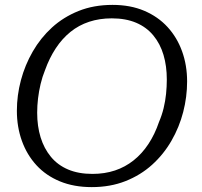

<svg xmlns="http://www.w3.org/2000/svg" viewBox="-20 -748 826 785"><path d="M355 17Q282 17 225 -6.5Q168 -30 129 -72.5Q90 -115 69.5 -172Q49 -229 49 -295Q49 -358 65.5 -420Q82 -482 114 -537.5Q146 -593 192.5 -635.5Q239 -678 301 -703Q363 -728 440 -728Q513 -728 569.5 -704Q626 -680 665 -637.5Q704 -595 724.5 -538Q745 -481 745 -415Q745 -352 729 -290Q713 -228 681 -172.5Q649 -117 602 -74.5Q555 -32 493 -7.5Q431 17 355 17ZM437 -673Q387 -673 344.5 -659Q302 -645 268 -617.5Q234 -590 208 -550.5Q182 -511 164 -461Q153 -434 146 -404.5Q139 -375 135.5 -345.5Q132 -316 132 -287Q132 -232 146 -186.5Q160 -141 188 -107Q216 -73 258.5 -55Q301 -37 358 -37Q408 -37 450 -51Q492 -65 526.5 -92.5Q561 -120 587 -159.5Q613 -199 630 -249Q642 -277 649 -306Q656 -335 659 -364.5Q662 -394 662 -423Q662 -478 648.5 -523.5Q635 -569 607 -603Q579 -637 536.5 -655Q494 -673 437 -673Z"/></svg>

Font: Roboto Serif Light
Style: Italic
Weight: 300
Italic angle: -10°
Version: Version 1.007